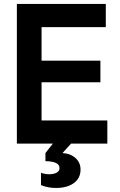

<svg xmlns="http://www.w3.org/2000/svg" viewBox="-20 -727 610 972"><path d="M65.4 -707H515.6V-589.8H190.4V-419.9H488.3V-310.5H190.4V-117.2H523.4V0H339.8L296.4 47.9Q337.4 50.3 362.8 73.5Q388.2 96.7 387.7 132.8Q387.7 160.6 372.6 181.4Q357.4 202.1 329.3 213.4Q301.3 224.6 263.7 224.6Q221.7 224.6 187.5 210V147.5Q203.1 154.3 228.5 155.3Q253.9 154.8 267.8 146.5Q281.7 138.2 281.2 124Q281.7 106.9 263.4 98.1Q245.1 89.4 210 88.9V47.9L247.6 0H65.4Z"/></svg>

Font: Wanted Sans SemiBold
Style: Regular
Weight: 600
Designer: Original Design by Kil Hyung-jin and Kang Hanbin, Wanted Lab, Inc; Hangeul from Source Han Sans by Jang Soo-young and Ka
Foundry: Wanted Lab, Inc.
Version: Version 1.003